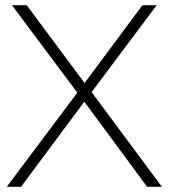

<svg xmlns="http://www.w3.org/2000/svg" viewBox="-20 -720 650 740"><path d="M6 0 278 -363 26 -700H83L306 -400L529 -700H584L333 -365L604 0H547L305 -328L61 0Z"/></svg>

Font: Red Hat Display
Style: Regular
Weight: 300
Designer: Pentagram, MCKL
Foundry: Pentagram, MCKL
Version: Version 1.023